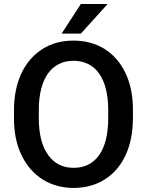

<svg xmlns="http://www.w3.org/2000/svg" viewBox="-20 -922 729 952"><path d="M639.2 -375C639.2 -446.8 627 -508.3 602.1 -560.1C552.7 -663.1 461.4 -720.7 344.2 -720.7C286.1 -720.7 235.4 -707 190.9 -679.2C102.5 -623.5 49.3 -518.1 49.3 -375V-335.9C49.3 -264.2 62 -202.6 87.4 -151.4C137.7 -47.9 229.5 9.8 345.2 9.8C520.5 9.8 639.2 -121.6 639.2 -335.9ZM516.6 -335.9C516.6 -177.2 454.6 -89.8 345.2 -89.8C291.5 -89.8 249.5 -110.8 218.8 -153.3C188 -195.8 172.4 -256.3 172.4 -335.9V-376C172.4 -534.2 236.8 -620.6 344.2 -620.6C453.1 -620.6 516.6 -534.2 516.6 -376ZM380.9 -755.4 513.7 -902.3H380.9L285.6 -755.4Z"/></svg>

Font: Vazirmatn Medium
Style: Regular
Weight: 500
Designer: Saber Rastikerdar
Foundry: Saber Rastikerdar
Version: Version 33.003